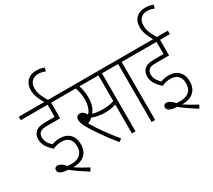

<svg xmlns="http://www.w3.org/2000/svg" viewBox="-177 -1235 1868 1681"><g transform="rotate(-30 757.0 -394.0)"><path d="M214 -246C272 -246 314 -214 314 -143C314 -69 269 -33 189 -33C177 -33 166 -34 154 -35C128 -67 102 -83 79 -83C59 -83 47 -72 47 -53C47 -18 92 -6 143 -3C190 34 244 71 303 108L321 76C275 52 229 25 192 0C290 0 351 -48 351 -143C351 -227 299 -280 216 -280C186 -280 159 -274 135 -265C113 -286 84 -318 84 -361C84 -381 89 -397 99 -408C113 -423 132 -429 175 -429H307V-587H406V-622H295C261 -679 243 -719 243 -766C243 -820 272 -862 334 -862C362 -862 382 -856 403 -847L413 -880C391 -890 365 -896 331 -896C259 -896 207 -851 207 -771C207 -724 224 -679 257 -622H0V-587H271V-464H182C119 -464 91 -452 71 -430C55 -413 48 -391 48 -363C48 -304 89 -257 127 -226C155 -240 183 -246 214 -246Z M821 -587H916V-622H393V-587H555C568 -555 577 -507 577 -466C577 -408 563 -364 535 -335C517 -366 499 -380 476 -380C452 -380 436 -364 436 -339C436 -317 442 -295 462 -259C497 -197 565 -95 653 12L681 -10C614 -90 545 -185 497 -267C513 -274 531 -285 546 -298C584 -282 634 -275 673 -275C719 -275 752 -281 785 -292V0H821ZM671 -310C630 -310 597 -315 569 -324C598 -358 613 -401 613 -465C613 -508 604 -557 593 -587H785V-327C750 -315 714 -310 671 -310Z M1020 -587H1114V-622H903V-587H984V0H1020Z M1315 -246C1373 -246 1415 -214 1415 -143C1415 -69 1370 -33 1290 -33C1278 -33 1267 -34 1255 -35C1229 -67 1203 -83 1180 -83C1160 -83 1148 -72 1148 -53C1148 -18 1193 -6 1244 -3C1291 34 1345 71 1404 108L1422 76C1376 52 1330 25 1293 0C1391 0 1452 -48 1452 -143C1452 -227 1400 -280 1317 -280C1287 -280 1260 -274 1236 -265C1214 -286 1185 -318 1185 -361C1185 -381 1190 -397 1200 -408C1214 -423 1233 -429 1276 -429H1408V-587H1507V-622H1396C1362 -679 1344 -719 1344 -766C1344 -820 1373 -862 1435 -862C1463 -862 1483 -856 1504 -847L1514 -880C1492 -890 1466 -896 1432 -896C1360 -896 1308 -851 1308 -771C1308 -724 1325 -679 1358 -622H1101V-587H1372V-464H1283C1220 -464 1192 -452 1172 -430C1156 -413 1149 -391 1149 -363C1149 -304 1190 -257 1228 -226C1256 -240 1284 -246 1315 -246Z"/></g></svg>

Font: Noto Sans Devanagari UI Condensed ExtraLight
Style: Regular
Weight: 200
Width: 3
Designer: Jelle Bosma - Monotype Design Team
Foundry: Monotype Imaging Inc.
Version: Version 2.004